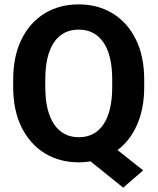

<svg xmlns="http://www.w3.org/2000/svg" viewBox="-20 -741 729 888"><path d="M647 -372.1V-338.4Q647 -239.3 614.3 -164.8Q581.5 -90.3 523.4 -46.9L642.1 46.9L549.8 127L398.9 5.4Q372.6 9.8 344.7 9.8Q255.4 9.8 187 -32.2Q118.7 -74.2 79.8 -152.3Q41 -230.5 41 -338.4V-372.1Q41 -480.5 79.3 -558.6Q117.7 -636.7 186 -678.7Q254.4 -720.7 343.8 -720.7Q433.1 -720.7 501.5 -678.7Q569.8 -636.7 608.4 -558.6Q647 -480.5 647 -372.1ZM499 -338.4V-373Q499 -485.4 458.5 -544.7Q418 -604 343.8 -604Q269.5 -604 229.5 -544.7Q189.5 -485.4 189.5 -373V-338.4Q189.5 -226.6 230 -166.5Q270.5 -106.4 344.7 -106.4Q418.9 -106.4 459 -166.5Q499 -226.6 499 -338.4Z"/></svg>

Font: Vazirmatn FD
Style: Bold
Weight: 700
Designer: Saber Rastikerdar
Foundry: Saber Rastikerdar
Version: Version 33.001